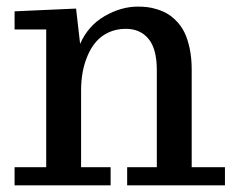

<svg xmlns="http://www.w3.org/2000/svg" viewBox="-20 -558 704 578"><path d="M313 0H23.9V-54.7H119.1V-469.2H23.9V-523.9L209 -532.2L221.2 -425.8Q245.1 -480.5 294.7 -509.3Q344.2 -538.1 395 -538.1Q409.7 -538.1 422.9 -536.6Q436 -535.2 452.9 -530Q469.7 -524.9 483.6 -516.8Q497.6 -508.8 511.7 -494.1Q525.9 -479.5 535.4 -460.2Q544.9 -440.9 551 -412.1Q557.1 -383.3 557.1 -348.1V-54.7H657.2V0H362.8V-54.7H452.1V-347.2Q452.1 -410.6 427.2 -440.9Q402.3 -471.2 358.9 -471.2Q330.6 -471.2 307.6 -460.7Q284.7 -450.2 269.3 -432.4Q253.9 -414.6 243.7 -390.4Q233.4 -366.2 228.8 -340.3Q224.1 -314.5 224.1 -286.1V-54.7H313Z"/></svg>

Font: Trocchi
Style: Regular
Weight: 400
Designer: vernon adams
Version: Version 1.0; ttfautohint (v0.8) -l 6 -r 50 -G 100